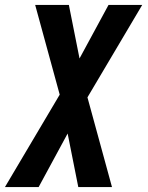

<svg xmlns="http://www.w3.org/2000/svg" viewBox="-78 -540 598 775"><path d="M-58 215 163 -158 64 -520H200L243 -304L360 -520H496L275 -147L374 215H238L195 -1L78 215Z"/></svg>

Font: Iosevka SS04 Extrabold Oblique
Style: Regular
Weight: 800
Italic angle: -9°
Monospace: yes
Designer: Belleve Invis
Foundry: Belleve Invis
Version: Version 19.0.0; ttfautohint (v1.8.4)